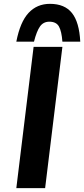

<svg xmlns="http://www.w3.org/2000/svg" viewBox="-20 -980 438 1000"><path d="M305 -736 215 0H65L155 -736ZM398 -763H305Q301 -817 287 -842Q273 -867 237 -867Q206 -867 188.5 -842.5Q171 -818 157 -763H65Q85 -866 129 -913Q173 -960 240 -960Q317 -960 355 -912Q393 -864 398 -763Z"/></svg>

Font: Josefin Sans
Style: Bold Italic
Weight: 700
Italic angle: -7°
Designer: Santiago Orozco
Foundry: Typemade
Version: Version 2.000